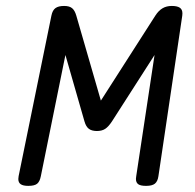

<svg xmlns="http://www.w3.org/2000/svg" viewBox="-20 -604 640 629"><path d="M577.6 -560.1Q577.6 -555.2 577.1 -552.7L499 -26.9Q496.6 -9.8 487.5 -2.4Q478.5 4.9 459 4.9H458Q440.4 4.9 432.9 -0.5Q425.3 -5.9 425.3 -18.1Q425.3 -20 426.3 -26.9L486.3 -423.8L346.7 -206.1Q335.4 -189 324.7 -181.9Q314 -174.8 297.4 -174.8Q280.8 -174.8 271.2 -181.9Q261.7 -189 256.8 -206.1L194.3 -423.8L113.8 -26.9Q110.4 -9.3 101.8 -2.2Q93.3 4.9 73.2 4.9H72.3Q55.7 4.9 47.9 -0.5Q40 -5.9 40 -17.6Q40 -20 41 -26.9L148.4 -552.7Q151.9 -570.3 161.6 -577.4Q171.4 -584.5 189.5 -584.5H190.4Q207.5 -584.5 216.3 -577.1Q225.1 -569.8 230 -552.7L310.5 -274.4L488.8 -552.7Q499.5 -569.3 512.5 -576.9Q525.4 -584.5 542.5 -584.5H543.5Q560.1 -584.5 568.8 -578.9Q577.6 -573.2 577.6 -560.1Z"/></svg>

Font: Courier Prime Sans
Style: Italic
Weight: 400
Italic angle: -10°
Designer: Alan Dague-Greene
Foundry: Quote-Unquote Apps
Version: Version 3.020